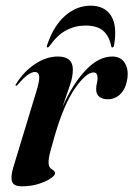

<svg xmlns="http://www.w3.org/2000/svg" viewBox="-20 -647 470 676"><path d="M36 -345Q33 -346 37 -352Q64.5 -396 104 -422Q143.5 -448 183.5 -448Q236.5 -448 236.5 -402Q236.5 -375.5 225.5 -344.8Q214.5 -314 199.5 -269Q235 -350.5 281 -399.2Q327 -448 375 -448Q405 -448 419 -425.8Q433 -403.5 428.5 -371Q423.5 -336 404.8 -316.8Q386 -297.5 359.5 -297.5Q341 -297.5 329.8 -306.2Q318.5 -315 318.5 -333Q318.5 -343.5 321 -353.2Q323.5 -363 323.5 -372Q323.5 -392 309.5 -392Q283.5 -392 244.8 -337Q206 -282 173.5 -172Q164 -138.5 157.5 -114.8Q151 -91 151 -75Q151 -57.5 162.5 -51Q174 -44.5 174 -37Q174 -29.5 157.8 -18.5Q141.5 -7.5 115 0.8Q88.5 9 57 9Q28 9 22.5 -7.8Q17 -24.5 26 -55L107 -322Q120 -363.5 118 -378.5Q116 -393.5 103 -393.5Q92.5 -393.5 79 -384.5Q65.5 -375.5 43 -349.5Q38.5 -344.5 36 -345ZM280.5 -557Q244.5 -557 213 -540.2Q181.5 -523.5 154 -484.5Q151 -480 147.5 -480Q143 -480 145.5 -487Q168.5 -556 209.2 -591.5Q250 -627 299 -627Q348.5 -627 371 -591.5Q393.5 -556 381.5 -487Q380 -480 375.5 -480Q372 -480 371.5 -484.5Q364 -521.5 342.5 -539.2Q321 -557 280.5 -557Z"/></svg>

Font: Fraunces 144pt SemiBold
Style: Italic
Weight: 600
Italic angle: -16°
Version: Version 1.000;[0bf87f6ff]